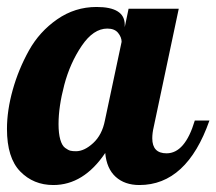

<svg xmlns="http://www.w3.org/2000/svg" viewBox="-33 -525 621 551"><path d="M336 -500H480L408 -160Q404 -143 404 -128Q404 -85 445 -85Q498 -85 526 -179H568Q503 6 367 6Q325 6 299 -17.5Q273 -41 269 -86Q207 6 120 6Q63 6 25 -33Q-13 -72 -13 -155Q-13 -208 3.5 -267Q20 -326 50 -380Q80 -434 131 -469.5Q182 -505 244 -505Q325 -505 325 -454V-447ZM275 -443Q235 -443 201.5 -393.5Q168 -344 151.5 -281.5Q135 -219 135 -169Q135 -142 140 -124.5Q145 -107 154 -100.5Q163 -94 169 -92.5Q175 -91 185 -91Q209 -91 234.5 -114.5Q260 -138 268 -179L316 -405Q316 -418 306 -430.5Q296 -443 275 -443Z"/></svg>

Font: Lobster 1.4
Style: Regular
Weight: 400
Designer: Pablo Impallari
Foundry: Pablo Impallari. www.impallari.com
Version: Version 1.4